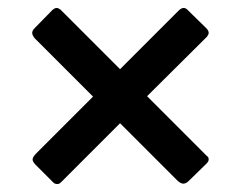

<svg xmlns="http://www.w3.org/2000/svg" viewBox="-20 -615 604 483"><path d="M505 -214C505 -218 503.3 -221 500 -223L350 -373L501 -523C503.7 -527 505 -530 505 -532C505 -536 503 -540 499 -544L454 -588C450 -592.7 446 -595 442 -595C438 -595 433.7 -592.7 429 -588L282 -441L132 -591C128 -593.7 125 -595 123 -595C119 -595 115 -593 111 -589L67 -544C63 -540 61 -536 61 -532C61 -528.7 63 -524.3 67 -519L214 -372L72 -230C65.3 -223.3 62 -218 62 -214C62 -210 64.7 -205.3 70 -200L114 -156C116.7 -153.3 120 -152 124 -152C127.3 -152 130.3 -153.3 133 -156L282 -305L425 -162C431 -156 436.3 -153 441 -153C445.7 -153 450.3 -155.3 455 -160L500 -204C503.3 -207.3 505 -210.7 505 -214Z"/></svg>

Font: Libre Franklin SemiBold
Style: Regular
Weight: 600
Designer: Pablo Impallari, Rodrigo Fuenzalida
Foundry: Impallari Type
Version: Version 1.002; ttfautohint (v1.5)